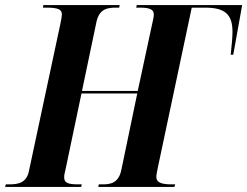

<svg xmlns="http://www.w3.org/2000/svg" viewBox="-42 -734 971 754"><path d="M-22 0H277L279 -10H264C223 -10 210 -17 210 -38C210 -46 212 -56 215 -67L278 -367H497L435 -69C425 -17 395 -10 362 -10H346L344 0H643L646 -10H631C585 -10 572 -21 572 -39C572 -47 574 -56 577 -72L711 -704H762C837 -704 871 -682 871 -609C871 -587 868 -557 864 -519H874L909 -714H495L493 -704H509C551 -704 562 -694 562 -677C562 -669 560 -659 556 -642L499 -377H280L337 -649C348 -697 377 -704 412 -704H426L428 -714H128L127 -704H142C190 -704 201 -695 201 -677C201 -671 199 -659 195 -640L72 -64C63 -17 32 -10 -5 -10H-19Z"/></svg>

Font: Noto Serif Display Condensed
Style: Bold Italic
Weight: 700
Width: 3
Italic angle: -12°
Designer: Monotype Design Team
Foundry: Monotype Imaging Inc.
Version: Version 2.009